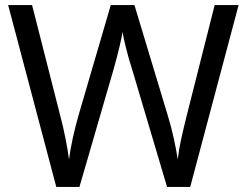

<svg xmlns="http://www.w3.org/2000/svg" viewBox="-20 -734 970 754"><path d="M12 -714H106L217 -278Q229 -232 237.5 -189Q246 -146 251 -108Q256 -147 266 -192.5Q276 -238 289 -283L415 -714H508L639 -280Q653 -234 663 -188Q673 -142 678 -108Q682 -145 691.5 -188Q701 -231 713 -279L823 -714H917L727 0H636L497 -468Q490 -489 484 -511Q478 -533 473 -553Q468 -573 465 -588Q462 -603 461 -609Q460 -596 450 -553.5Q440 -511 427 -465L292 0H201Z"/></svg>

Font: BC Sans
Style: Regular
Weight: 400
Designer: Monotype Design Team
Province of B.C.
Foundry: Monotype Imaging Inc.
Version: Version 2.000;GOOG;noto-source:20170915:90ef993387c0